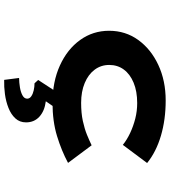

<svg xmlns="http://www.w3.org/2000/svg" viewBox="34 -616 828 936"><g transform="rotate(90 448.0 -148.0)"><path d="M480.8 10Q378.5 10 299.3 -26Q220 -62 175 -124.6Q130 -187.1 130 -265.9Q130 -345.6 174.7 -407.7Q219.4 -469.7 296.4 -505.7Q373.3 -541.7 469.9 -541.7Q563.1 -541.7 641.8 -518.5Q720.5 -495.2 774.7 -451.2L686.3 -332.8Q662.1 -352.5 628.7 -368.3Q595.2 -384.1 558.1 -393.5Q521 -402.8 482.6 -402.8Q424.9 -402.8 383.1 -385.3Q341.2 -367.9 318.9 -337.4Q296.6 -307 296.6 -266.4Q296.6 -226.5 319.7 -195.5Q342.9 -164.4 384.7 -147Q426.4 -129.5 481.3 -129.5Q531.2 -129.5 569.6 -137.8Q607.9 -146.2 637 -158Q666 -169.9 688.3 -180.7L774.1 -65.7Q715.2 -34 643.3 -12Q571.4 10 480.8 10ZM369.4 245.7 360.1 173Q383.2 172.6 406.4 168.8Q429.6 164.9 445.3 156.2Q461 147.5 461 133.5Q461 121.4 449.2 113.4Q437.4 105.4 420.3 101.6Q403.1 97.7 386.1 97.7L369.8 80L437.6 -24H519.6L473.7 42.6Q521.3 48.7 548.9 74Q576.6 99.3 576.6 139Q576.6 170 557.1 191.1Q537.7 212.2 506.3 224.6Q475 237 439.1 241.9Q403.2 246.7 369.4 245.7Z"/></g></svg>

Font: Lexend Zetta
Style: Regular
Weight: 400
Designer: Bonnie Shaver-Troup, Thomas Jockin
Foundry: Lexend
Version: Version 1.007